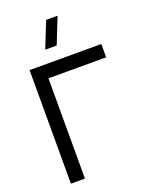

<svg xmlns="http://www.w3.org/2000/svg" viewBox="-175 -1056 885 1144"><g transform="rotate(-20 267.5 -484.0)"><path d="M337.5 -967.5 272 -802.5H199.5L265 -967.5ZM159 0H70V-720H525V-635.5H159Z"/></g></svg>

Font: CCSD_manrope Medium
Style: Regular
Weight: 500
Designer: Mikhail Sharanda
Foundry: Mikhail Sharanda
Version: Version 4.503